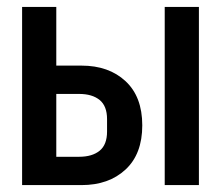

<svg xmlns="http://www.w3.org/2000/svg" viewBox="-20 -536 640 556"><path d="M44 -516H143V-346H216Q295 -346 343.5 -301Q392 -256 392 -173Q392 -90 343.5 -45Q295 0 216 0H44ZM209 -82Q247 -82 268.5 -99.5Q290 -117 290 -155V-191Q290 -229 268.5 -246.5Q247 -264 209 -264H143V-82ZM457 -516H556V0H457Z"/></svg>

Font: IBM Plaex Mono Medium
Style: Regular
Weight: 500
Designer: Mike Abbink, Paul van der Laan, Pieter van Rosmalen
Foundry: Bold Monday
Version: Version 2.003